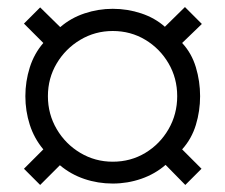

<svg xmlns="http://www.w3.org/2000/svg" viewBox="-20 -610 640 545"><path d="M94 -85 48 -131 103 -186Q77 -217 64.5 -256Q52 -295 52 -337Q52 -379 64.5 -418.5Q77 -458 103 -488L48 -543L94 -589L151 -533Q181 -559 220 -572Q259 -585 300 -585Q342 -585 381 -572Q420 -559 448 -534L505 -590L553 -542L497 -488Q524 -459 536 -419Q548 -379 548 -337Q548 -295 536 -255.5Q524 -216 497 -186L552 -131L506 -85L450 -142Q420 -116 381 -102.5Q342 -89 300 -89Q258 -89 219.5 -102Q181 -115 150 -141ZM300 -151Q351 -151 392.5 -176Q434 -201 458.5 -243.5Q483 -286 483 -337Q483 -388 458.5 -430Q434 -472 392.5 -497Q351 -522 300 -522Q250 -522 208 -497Q166 -472 141 -430Q116 -388 116 -337Q116 -286 141 -243.5Q166 -201 208 -176Q250 -151 300 -151Z"/></svg>

Font: Chivo Mono Light
Style: Regular
Weight: 300
Monospace: yes
Designer: Hector Gatti
Foundry: Omnibus-Type
Version: Version 1.008